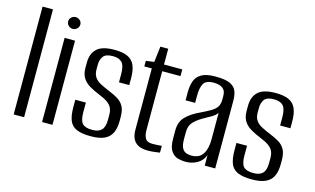

<svg xmlns="http://www.w3.org/2000/svg" viewBox="-80 -858 1789 1091"><g transform="rotate(15 814.5 -313.0)"><path d="M52.8 0V-634.3H114.1V0Z M219.8 0V-495H281.1V0ZM250.5 -556.4Q235.9 -556.4 225.5 -566.6Q215 -576.9 215 -591.1Q215 -605.5 225.5 -615.4Q235.9 -625.3 250.5 -625.3Q265.3 -625.3 275.9 -615.4Q286.6 -605.5 286.6 -591.2Q286.6 -576.9 275.9 -566.6Q265.3 -556.4 250.5 -556.4Z M506.9 6.6Q453.3 6.6 423.1 -6.7Q393 -19.9 381.2 -49.7Q369.4 -79.5 369.4 -127.9V-171.2H431.7V-113.6Q431.7 -66.5 447.8 -48.5Q464 -30.6 506.3 -30.6Q543.4 -30.6 560.8 -48.9Q578.2 -67.2 578.2 -109.5V-137.7Q578.2 -160.6 570.9 -177.4Q563.6 -194.3 544.2 -208.3Q524.9 -222.2 490.2 -235.8Q457.5 -249.1 432.3 -264.2Q407.1 -279.3 392.6 -302.3Q378.1 -325.3 378.1 -361.3V-391.5Q378.1 -444 408.5 -473.5Q438.8 -503 512.1 -503Q560.1 -503 588.8 -490.1Q617.5 -477.1 630.8 -448.2Q644 -419.4 644 -372.9V-331H583.5V-379.2Q583.5 -429.1 566.2 -447.5Q549 -465.9 512.4 -465.9Q470.3 -465.9 455.8 -445.9Q441.2 -425.9 441.2 -396.4V-369.2Q441.2 -340.8 453.6 -322.9Q466 -305 489.1 -293.1Q512.2 -281.2 544.5 -267.8Q573.5 -256.2 595.8 -242.5Q618.2 -228.8 631.1 -205.9Q644 -182.9 644 -142.5V-120.1Q644 -79.6 631.5 -51.2Q618.9 -22.9 589 -8.1Q559.1 6.6 506.9 6.6Z M840.6 1.4Q818.7 1.4 800.7 -3.8Q782.8 -9.1 769.9 -20.6Q757 -32.1 750.1 -50.8Q743.3 -69.4 743.3 -97.2V-455.6H699.2V-488.4L747.3 -495L758.3 -587.8H804.5V-495H912V-455.6H804.5V-107.8Q804.5 -80 815 -61.2Q825.4 -42.5 858.6 -42.5Q872.8 -42.5 888.9 -43.6Q904.9 -44.7 912 -45.5V-5.4Q904.2 -4.7 884 -1.6Q863.9 1.4 840.6 1.4Z M1065.6 7.3Q1042.6 7.3 1019.2 0.9Q995.8 -5.6 979.6 -29.1Q963.3 -52.6 963.3 -102.5V-150.8Q963.3 -201.2 993.5 -231.7Q1023.6 -262.2 1076.9 -286.4Q1110.9 -302.8 1132.7 -315.7Q1154.4 -328.5 1165.3 -344.9Q1176.1 -361.4 1176.1 -387.8V-409.1Q1176.1 -433.5 1166.1 -446.1Q1156 -458.7 1139.7 -463.7Q1123.4 -468.6 1105 -468.6Q1060.1 -468.6 1045.9 -444.3Q1031.7 -420.1 1031.7 -372.3V-330.3H975.5V-378Q975.5 -415 985.4 -443.5Q995.3 -472 1023.3 -488.5Q1051.2 -505 1105 -505Q1162.3 -505 1190.7 -492.2Q1219.1 -479.3 1228.7 -455.2Q1238.3 -431.2 1238.3 -398.1V0H1177L1176.3 -61.8Q1164.2 -27.6 1133 -10.1Q1101.9 7.3 1065.6 7.3ZM1088.6 -35.3Q1134.1 -35.3 1154.7 -67Q1175.4 -98.6 1175.4 -152.1V-310.1Q1164.9 -294 1141.8 -280.9Q1118.8 -267.7 1095.3 -254.6Q1061.2 -234.8 1042.6 -213.6Q1023.9 -192.3 1023.9 -154.4V-115.5Q1023.9 -78.7 1033.8 -61.7Q1043.7 -44.6 1059 -40Q1074.2 -35.3 1088.6 -35.3Z M1454.9 6.6Q1401.3 6.6 1371.1 -6.7Q1341 -19.9 1329.2 -49.7Q1317.4 -79.5 1317.4 -127.9V-171.2H1379.7V-113.6Q1379.7 -66.5 1395.8 -48.5Q1412 -30.6 1454.3 -30.6Q1491.4 -30.6 1508.8 -48.9Q1526.2 -67.2 1526.2 -109.5V-137.7Q1526.2 -160.6 1518.9 -177.4Q1511.6 -194.3 1492.2 -208.3Q1472.9 -222.2 1438.2 -235.8Q1405.5 -249.1 1380.3 -264.2Q1355.1 -279.3 1340.6 -302.3Q1326.1 -325.3 1326.1 -361.3V-391.5Q1326.1 -444 1356.5 -473.5Q1386.8 -503 1460.1 -503Q1508.1 -503 1536.8 -490.1Q1565.5 -477.1 1578.8 -448.2Q1592 -419.4 1592 -372.9V-331H1531.5V-379.2Q1531.5 -429.1 1514.2 -447.5Q1497 -465.9 1460.4 -465.9Q1418.3 -465.9 1403.8 -445.9Q1389.2 -425.9 1389.2 -396.4V-369.2Q1389.2 -340.8 1401.6 -322.9Q1414 -305 1437.1 -293.1Q1460.2 -281.2 1492.5 -267.8Q1521.5 -256.2 1543.8 -242.5Q1566.2 -228.8 1579.1 -205.9Q1592 -182.9 1592 -142.5V-120.1Q1592 -79.6 1579.5 -51.2Q1566.9 -22.9 1537 -8.1Q1507.1 6.6 1454.9 6.6Z"/></g></svg>

Font: Alumni Sans Thin
Style: Regular
Weight: 100
Designer: Robert E. Leuschke
Foundry: Robert E. Leuschke
Version: Version 1.018